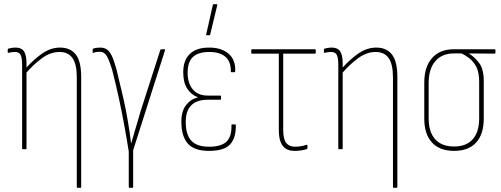

<svg xmlns="http://www.w3.org/2000/svg" viewBox="-20 -715 2403 920"><path d="M352 185Q348 185 348 181V-344Q348 -407 327.5 -436.5Q307 -466 265 -466Q222 -466 181.5 -436.5Q141 -407 103 -363V-387Q143 -432 183.5 -459.5Q224 -487 268 -487Q317 -487 343 -454Q369 -421 369 -346V181Q369 185 366 185ZM90 0Q86 0 86 -4V-405Q86 -437 79 -451.5Q72 -466 52 -466Q45 -466 37 -465Q29 -464 21 -462Q17 -461 17 -464V-477Q17 -481 20 -482Q27 -484 36.5 -485.5Q46 -487 55 -487Q83 -487 95 -469Q107 -451 107 -411V-384V-375V-4Q107 0 104 0Z M600 185Q597 185 597 181V12Q589 -40 577.5 -104Q566 -168 551 -238Q536 -308 518 -378Q504 -425 492 -446Q480 -467 458 -467Q450 -467 443 -466Q436 -465 428 -462Q426 -461 425 -462Q424 -463 424 -464V-477Q424 -481 427 -482Q435 -485 444 -486Q453 -487 460 -487Q478 -487 491 -479Q504 -471 515 -449Q526 -427 538 -383Q552 -324 563 -278.5Q574 -233 583 -188Q588 -162 592.5 -135.5Q597 -109 601 -82.5Q605 -56 608 -29H609Q617 -56 624 -81Q631 -106 639 -131.5Q647 -157 654 -183L748 -475Q750 -479 752 -479H767Q770 -479 770.5 -478Q771 -477 771 -475L618 5V181Q618 185 614 185Z M981 8Q911 8 880 -27Q849 -62 849 -132Q849 -183 872 -212Q895 -241 928 -248V-249Q896 -261 877 -290.5Q858 -320 858 -369Q858 -426 889.5 -456.5Q921 -487 982 -487Q1043 -487 1076.5 -456.5Q1110 -426 1107 -373Q1107 -369 1104 -369H1090Q1086 -369 1086 -372Q1087 -420 1060 -443Q1033 -466 983 -466Q930 -466 904.5 -442Q879 -418 879 -367Q879 -316 904 -286.5Q929 -257 975 -257H1036Q1039 -257 1039 -254V-241Q1039 -237 1036 -237H975Q923 -237 896.5 -210.5Q870 -184 870 -131Q870 -71 896 -41.5Q922 -12 982 -12Q1040 -12 1065.5 -36.5Q1091 -61 1089 -116Q1089 -119 1093 -119H1107Q1110 -119 1110 -115Q1111 -53 1082 -22.5Q1053 8 981 8ZM970 -546Q967 -546 968 -550L1000 -692Q1001 -694 1002 -694.5Q1003 -695 1004 -695H1018Q1022 -695 1021 -690L987 -549Q986 -546 983 -546Z M1392 8Q1366 8 1349.5 -2.5Q1333 -13 1324.5 -35Q1316 -57 1316 -94V-458H1187Q1184 -458 1184 -462V-475Q1184 -479 1187 -479H1490Q1493 -479 1493 -475V-462Q1493 -458 1490 -458H1337V-94Q1337 -48 1351.5 -30Q1366 -12 1393 -12Q1408 -12 1422.5 -14.5Q1437 -17 1448 -21Q1453 -23 1453 -19V-4Q1453 -1 1448 0Q1440 3 1424.5 5.5Q1409 8 1392 8Z M1867 185Q1863 185 1863 181V-344Q1863 -407 1842.5 -436.5Q1822 -466 1780 -466Q1737 -466 1696.5 -436.5Q1656 -407 1618 -363V-387Q1658 -432 1698.5 -459.5Q1739 -487 1783 -487Q1832 -487 1858 -454Q1884 -421 1884 -346V181Q1884 185 1881 185ZM1605 0Q1601 0 1601 -4V-405Q1601 -437 1594 -451.5Q1587 -466 1567 -466Q1560 -466 1552 -465Q1544 -464 1536 -462Q1532 -461 1532 -464V-477Q1532 -481 1535 -482Q1542 -484 1551.5 -485.5Q1561 -487 1570 -487Q1598 -487 1610 -469Q1622 -451 1622 -411V-384V-375V-4Q1622 0 1619 0Z M2156 8Q2087 8 2050 -32Q2013 -72 2013 -147V-320Q2013 -394 2050 -436.5Q2087 -479 2155 -479H2350Q2354 -479 2354 -475V-462Q2354 -461 2353 -459.5Q2352 -458 2350 -458L2228 -459V-458Q2254 -442 2276 -413Q2298 -384 2298 -326V-147Q2298 -72 2261.5 -32Q2225 8 2156 8ZM2156 -13Q2214 -13 2245 -47.5Q2276 -82 2276 -148V-324Q2276 -366 2263.5 -392Q2251 -418 2231 -434Q2211 -450 2191 -459H2155Q2098 -459 2066 -422Q2034 -385 2034 -317V-148Q2034 -82 2065.5 -47.5Q2097 -13 2156 -13Z"/></svg>

Font: Sofia Sans Condensed Thin
Style: Regular
Weight: 250
Version: Version 4.100